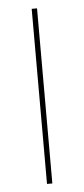

<svg xmlns="http://www.w3.org/2000/svg" viewBox="-49 -669 306 698"><g transform="rotate(-5 104.0 -319.5)"><path d="M113.5 0H94V-639H113.5Z"/></g></svg>

Font: Anek Odia Thin
Style: Regular
Weight: 250
Version: Version 1.003